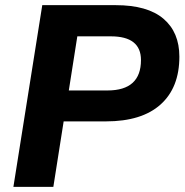

<svg xmlns="http://www.w3.org/2000/svg" viewBox="-20 -725 716 745"><path d="M32 0 144 -705H429Q552 -705 614 -652.5Q676 -600 676 -505Q676 -385 603 -319.5Q530 -254 391 -254H227L187 0ZM247 -374H397Q527 -374 527 -492Q527 -584 410 -584H280Z"/></svg>

Font: Nunito Sans ExtraBold
Style: Italic
Weight: 800
Italic angle: -9°
Designer: Vernon Adams
Foundry: Vernon Adams
Version: Version 3.006; ttfautohint (v1.8.3)